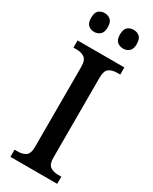

<svg xmlns="http://www.w3.org/2000/svg" viewBox="-232 -966 815 1020"><g transform="rotate(30 175.5 -456.0)"><path d="M32 0V-44H53Q80 -44 99.5 -56.5Q119 -69 119 -112V-601Q119 -644 99.5 -657Q80 -670 53 -670H32V-714H319V-670H298Q270 -670 251 -657Q232 -644 232 -601V-112Q232 -70 251 -57Q270 -44 298 -44H319V0ZM263 -797Q241 -797 226 -810Q211 -823 211 -854Q211 -887 226 -899.5Q241 -912 263 -912Q283 -912 298.5 -899.5Q314 -887 314 -854Q314 -823 298.5 -810Q283 -797 263 -797ZM85 -797Q63 -797 48.5 -810Q34 -823 34 -854Q34 -887 48.5 -899.5Q63 -912 85 -912Q105 -912 120.5 -899.5Q136 -887 136 -854Q136 -823 120.5 -810Q105 -797 85 -797Z"/></g></svg>

Font: Noto Serif Sinhala SemiCondensed Medium
Style: Regular
Weight: 500
Width: 4
Designer: Jelle Bosma - Monotype Design Team
Foundry: Monotype Imaging Inc.
Version: Version 2.007; ttfautohint (v1.8.4.7-5d5b)